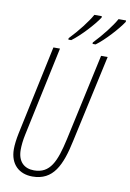

<svg xmlns="http://www.w3.org/2000/svg" viewBox="-101 -992 721 1063"><g transform="rotate(10 259.5 -460.5)"><path d="M359 -779V-771H376C423 -805 491 -880 519 -923V-931H477C455 -891 408 -830 359 -779ZM223 -779V-771H239C287 -806 355 -880 383 -923V-931H341C319 -891 272 -830 223 -779ZM158 10C275 10 317 -82 347 -225L454 -714H417L311 -227C282 -96 251 -25 161 -25C106 -25 69 -58 69 -125C69 -148 72 -179 79 -211L186 -714H149L42 -212C35 -178 31 -146 31 -122C31 -36 84 10 158 10Z"/></g></svg>

Font: Noto Sans ExtraCondensed ExtraLight
Style: Italic
Weight: 200
Width: 2
Italic angle: -12°
Designer: Monotype Design Team
Foundry: Monotype Imaging Inc.
Version: Version 2.013